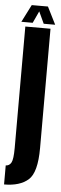

<svg xmlns="http://www.w3.org/2000/svg" viewBox="-84 -742 318 1001"><g transform="rotate(5 74.5 -242.0)"><path d="M-22.1 229.8V130.2Q-3.4 130.2 6.6 112.5Q16.6 94.8 16.6 35.5V-600H148.4V24.5Q148.4 152.5 104.5 191.1Q60.6 229.8 -22.1 229.8ZM-6.2 -622.8 40.2 -714.2H125L170.8 -622.8H110.8L82 -685L53.2 -622.8Z"/></g></svg>

Font: Anybody UltraCondensed Thin
Style: Regular
Weight: 100
Width: 1
Designer: Tyler Finck
Foundry: Etcetera Type Company
Version: Version 1.110